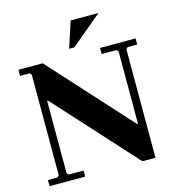

<svg xmlns="http://www.w3.org/2000/svg" viewBox="-123 -964 973 1068"><g transform="rotate(-15 363.0 -430.0)"><path d="M565 0 145 -462H140L95 -625L85 -635H30V-670H170L590 -208H595V0ZM30 0V-35H85L95 -45V-625L140 -462V-45L150 -35H235V0ZM705 -670V-635H650L640 -625V0H595V-625L585 -635H500V-670ZM542 -860 363 -710H333L382 -860Z"/></g></svg>

Font: Brygada 1918
Style: Regular
Weight: 400
Designer: Mateusz Machalski | Borys Kosmynka | Przemek Hoffer
Foundry: NIEPODLEGLA 2018
Version: Version 3.006